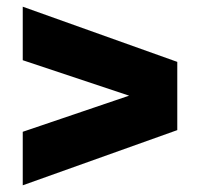

<svg xmlns="http://www.w3.org/2000/svg" viewBox="-20 -667 598 574"><path d="M48 -113V-273L366 -381L48 -487V-647L510 -482V-278Z"/></svg>

Font: Encode Sans Black
Style: Regular
Weight: 900
Designer: Multiple Designers
Foundry: Impallari Type
Version: Version 3.002; ttfautohint (v1.8.3) -l 8 -r 50 -G 200 -x 14 